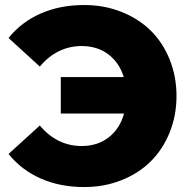

<svg xmlns="http://www.w3.org/2000/svg" viewBox="-20 -734 758 768"><path d="M316.9 14.2Q220.2 14.2 142.8 -20Q65.4 -54.2 14.2 -118.2L139.2 -231.9Q208.5 -149.9 307.1 -149.9Q370.1 -149.9 414.8 -184.6Q459.5 -219.2 476.1 -279.8H223.1V-425.8H475.1Q457 -483.9 413.1 -516.8Q369.1 -549.8 307.1 -549.8Q208.5 -549.8 139.2 -467.8L14.2 -582Q65.4 -646 142.8 -679.9Q220.2 -713.9 316.9 -713.9Q396.5 -713.9 465.1 -686.8Q533.7 -659.7 582.3 -612.1Q630.9 -564.5 658.4 -496.6Q686 -428.7 686 -350.1Q686 -271.5 658.4 -203.6Q630.9 -135.7 582.3 -87.9Q533.7 -40 465.1 -12.9Q396.5 14.2 316.9 14.2Z"/></svg>

Font: Montserrat ExtraBold
Style: Regular
Weight: 800
Designer: Julieta Ulanovsky
Foundry: Julieta Ulanovsky
Version: Version 9.000